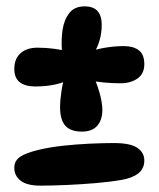

<svg xmlns="http://www.w3.org/2000/svg" viewBox="-20 -579 499 604"><path d="M195 -417H175Q172 -454 177 -486Q182 -518 198.5 -538.5Q215 -559 246 -559Q274 -559 287 -544Q300 -529 300 -501Q300 -476 293.5 -453Q287 -430 276 -413L258 -415Q281 -424 311 -429Q341 -434 370 -434Q399 -434 416.5 -421Q434 -408 434 -377Q434 -347 412.5 -332Q391 -317 359 -317Q334 -317 306.5 -319.5Q279 -322 252 -328L269 -349Q282 -325 292 -291Q302 -257 302 -233Q302 -202 286 -183.5Q270 -165 238 -165Q202 -165 185.5 -183.5Q169 -202 169 -242Q169 -264 173.5 -293.5Q178 -323 187 -350L207 -333Q161 -307 91 -307Q59 -307 42 -320.5Q25 -334 25 -362Q25 -394 44.5 -411.5Q64 -429 98 -429Q126 -429 151 -425.5Q176 -422 195 -417ZM107 5Q65 5 45 -10.5Q25 -26 25 -51Q25 -73 43 -85.5Q61 -98 103 -108Q137 -116 178 -120.5Q219 -125 261 -127Q303 -129 338 -129Q390 -129 412 -114Q434 -99 434 -74Q434 -49 415.5 -34Q397 -19 362 -13Q328 -7 281.5 -3Q235 1 188 3Q141 5 107 5Z"/></svg>

Font: DynaPuff
Style: Regular
Weight: 400
Designer: Toshi Omagari, Jennifer Daniel
Foundry: Google Fonts
Version: Version 2.000